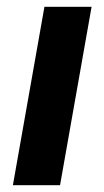

<svg xmlns="http://www.w3.org/2000/svg" viewBox="-20 -546 307 566"><path d="M18 0 111 -526H250L157 0Z"/></svg>

Font: Archivo SemiBold
Style: Bold Italic
Weight: 700
Italic angle: -10°
Version: Version 2.001